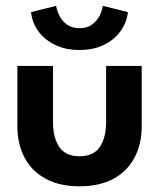

<svg xmlns="http://www.w3.org/2000/svg" viewBox="-20 -642 574 674"><path d="M166 -214Q166 -159 188 -126.2Q210 -93.5 259 -93.5Q308.5 -93.5 330.5 -126.2Q352.5 -159 352.5 -214V-410.5H477.5V-199.5Q477.5 -136 452 -88.2Q426.5 -40.5 377.8 -14.2Q329 12 259 12Q189.5 12 140.8 -14.2Q92 -40.5 66.5 -88.2Q41 -136 41 -199.5V-410.5H166ZM259 -466.5Q211 -466.5 174.2 -484Q137.5 -501.5 115.2 -531.5Q93 -561.5 89 -599.5L177 -621.5Q179.5 -605 188.8 -586.5Q198 -568 215.5 -555.5Q233 -543 259 -543Q285 -543 302.5 -555.5Q320 -568 329.5 -586.5Q339 -605 341 -621.5L429 -599.5Q425 -563 403.2 -532.8Q381.5 -502.5 344.8 -484.5Q308 -466.5 259 -466.5Z"/></svg>

Font: League Spartan Thin SemiBold
Style: Regular
Weight: 600
Version: Version 2.002